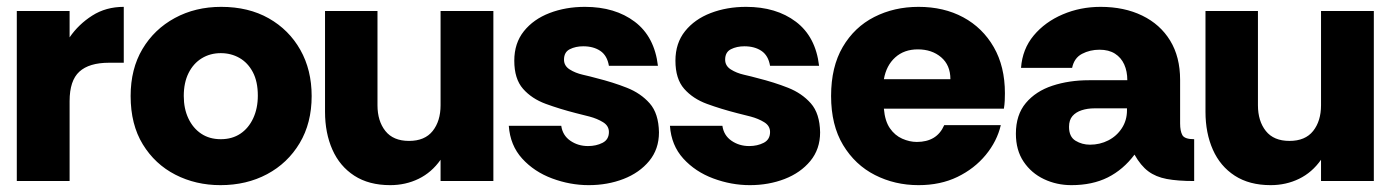

<svg xmlns="http://www.w3.org/2000/svg" viewBox="-20 -528 4056 560"><path d="M29 0V-496H183V-419Q209 -457 249 -482.5Q289 -508 341 -508V-345H298Q240 -345 211.5 -319Q183 -293 183 -233V0Z M623 12Q551 12 491.5 -18.5Q432 -49 396.5 -107Q361 -165 361 -248Q361 -327 395.5 -385Q430 -443 490 -475.5Q550 -508 625 -508Q705 -508 764 -474.5Q823 -441 856 -382.5Q889 -324 889 -248Q889 -169 854 -110.5Q819 -52 759 -20Q699 12 623 12ZM624 -122Q657 -122 681 -138Q705 -154 718.5 -183Q732 -212 732 -249Q732 -290 717.5 -317.5Q703 -345 678.5 -359Q654 -373 624 -373Q593 -373 568.5 -358Q544 -343 530 -315Q516 -287 516 -248Q516 -211 529.5 -182.5Q543 -154 567 -138Q591 -122 624 -122Z M1118 12Q1056 12 1013.5 -15.5Q971 -43 949.5 -91.5Q928 -140 928 -202V-496H1081V-221Q1081 -175 1104 -146Q1127 -117 1173 -117Q1219 -117 1242 -146Q1265 -175 1265 -221V-496H1419V0H1265V-62Q1239 -25 1201 -6.5Q1163 12 1118 12Z M1697 12Q1643 12 1590.5 -7.5Q1538 -27 1503 -65.5Q1468 -104 1464 -161H1617Q1621 -133 1643.5 -117.5Q1666 -102 1695 -102Q1719 -102 1737.5 -111.5Q1756 -121 1756 -143Q1756 -161 1739 -171.5Q1722 -182 1699.5 -188Q1677 -194 1660 -198Q1613 -210 1572 -225Q1531 -240 1505.5 -269Q1480 -298 1480 -351Q1480 -402 1508 -437Q1536 -472 1583 -490Q1630 -508 1686 -508Q1774 -508 1831.5 -464.5Q1889 -421 1899 -336H1756Q1751 -366 1731 -379.5Q1711 -393 1681 -393Q1659 -393 1642 -384.5Q1625 -376 1625 -354Q1625 -336 1641.5 -325.5Q1658 -315 1680 -310Q1702 -305 1720 -300Q1768 -288 1808.5 -272Q1849 -256 1875 -226.5Q1901 -197 1902 -142Q1902 -93 1873.5 -58.5Q1845 -24 1798.5 -6Q1752 12 1697 12Z M2167 12Q2113 12 2060.5 -7.5Q2008 -27 1973 -65.5Q1938 -104 1934 -161H2087Q2091 -133 2113.5 -117.5Q2136 -102 2165 -102Q2189 -102 2207.5 -111.5Q2226 -121 2226 -143Q2226 -161 2209 -171.5Q2192 -182 2169.5 -188Q2147 -194 2130 -198Q2083 -210 2042 -225Q2001 -240 1975.5 -269Q1950 -298 1950 -351Q1950 -402 1978 -437Q2006 -472 2053 -490Q2100 -508 2156 -508Q2244 -508 2301.5 -464.5Q2359 -421 2369 -336H2226Q2221 -366 2201 -379.5Q2181 -393 2151 -393Q2129 -393 2112 -384.5Q2095 -376 2095 -354Q2095 -336 2111.5 -325.5Q2128 -315 2150 -310Q2172 -305 2190 -300Q2238 -288 2278.5 -272Q2319 -256 2345 -226.5Q2371 -197 2372 -142Q2372 -93 2343.5 -58.5Q2315 -24 2268.5 -6Q2222 12 2167 12Z M2659 12Q2590 12 2532 -17.5Q2474 -47 2439 -105Q2404 -163 2404 -248Q2404 -333 2438 -391Q2472 -449 2530 -478.5Q2588 -508 2659 -508Q2733 -508 2789.5 -477.5Q2846 -447 2878.5 -390.5Q2911 -334 2911 -256Q2911 -246 2910.5 -234.5Q2910 -223 2908 -211H2558Q2561 -175 2575.5 -154Q2590 -133 2611.5 -123.5Q2633 -114 2654 -114Q2683 -114 2703 -126Q2723 -138 2734 -163H2899Q2888 -116 2855 -76Q2822 -36 2772.5 -12Q2723 12 2659 12ZM2558 -297H2752Q2752 -338 2725 -361Q2698 -384 2657 -384Q2617 -384 2591 -360.5Q2565 -337 2558 -297Z M3105 12Q3062 12 3025 -5.5Q2988 -23 2965.5 -56.5Q2943 -90 2943 -138Q2943 -193 2972 -227.5Q3001 -262 3049.5 -278Q3098 -294 3156 -294H3268Q3268 -320 3259 -340Q3250 -360 3232 -371.5Q3214 -383 3187 -383Q3159 -383 3136 -371Q3113 -359 3107 -330H2958Q2962 -385 2995 -424.5Q3028 -464 3079.5 -486Q3131 -508 3190 -508Q3259 -508 3311.5 -482.5Q3364 -457 3393 -409.5Q3422 -362 3422 -295V-168Q3422 -146 3428.5 -134Q3435 -122 3463 -122V0Q3415 0 3383 -6Q3351 -12 3329 -28.5Q3307 -45 3289 -77Q3256 -33 3211 -10.5Q3166 12 3105 12ZM3159 -106Q3188 -106 3212.5 -118.5Q3237 -131 3252 -154Q3267 -177 3267 -206V-212H3172Q3152 -212 3135 -206.5Q3118 -201 3108 -189.5Q3098 -178 3098 -158Q3098 -129 3117 -117.5Q3136 -106 3159 -106Z M3686 12Q3624 12 3581.5 -15.5Q3539 -43 3517.5 -91.5Q3496 -140 3496 -202V-496H3649V-221Q3649 -175 3672 -146Q3695 -117 3741 -117Q3787 -117 3810 -146Q3833 -175 3833 -221V-496H3987V0H3833V-62Q3807 -25 3769 -6.5Q3731 12 3686 12Z"/></svg>

Font: Rethink Sans ExtraBold
Style: Regular
Weight: 800
Designer: The Rethink Sans project authors (Hans Thiessen). DM Sans designed by Colophon Foundry.
Foundry: Rethink Communications LLC
Version: Version 1.001